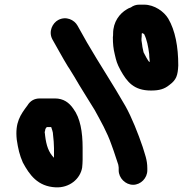

<svg xmlns="http://www.w3.org/2000/svg" viewBox="-20 -741 836 825"><path d="M599 -595H598C597 -596 595 -597 594 -598H590L589 -596C589 -589 589 -582 588 -575V-567C589 -560 590 -554 591 -547C591 -544 592 -539 593 -534L597 -516C601 -507 616 -480 621 -475H623V-483C622 -491 621 -500 621 -509C617 -541 611 -572 599 -595ZM525 -701C530 -704 535 -707 542 -709C553 -717 565 -721 578 -721H599C644 -721 685 -691 703 -661C733 -610 746 -540 746 -460C744 -417 738 -398 708 -376C686 -358 664 -352 629 -352C555 -352 526 -389 498 -439C482 -469 480 -478 473 -508C467 -532 465 -553 465 -581C466 -587 466 -592 466 -597C466 -647 494 -683 525 -701ZM174 -181 172 -173C173 -170 173 -164 174 -157C179 -116 189 -86 212 -63V-105C212 -124 210 -142 208 -161C208 -175 203 -184 200 -195H181C178 -192 174 -187 174 -181ZM98 -288C110 -308 128 -318 151 -318H216C253 -318 277 -300 295 -274C325 -234 335 -174 335 -106V-54C335 -43 334 -32 333 -21C325 28 278 67 219 64C142 60 107 11 78 -43C64 -75 58 -101 52 -141C44 -215 68 -248 98 -288ZM490 -9V-18C490 -21 490 -24 489 -28C489 -31 488 -35 486 -40L475 -73C472 -84 466 -99 459 -119C440 -174 412 -222 387 -268C359 -314 326 -365 299 -412C294 -419 277 -449 272 -455C248 -494 227 -534 205 -572C187 -606 206 -642 230 -655C264 -673 299 -656 313 -631C328 -604 338 -587 354 -558C408 -465 466 -378 519 -285C546 -237 574 -166 593 -110C602 -79 613 -55 613 -18V-9C613 24 585 53 552 53C519 53 490 24 490 -9Z"/></svg>

Font: Blanket
Style: Reversed
Weight: 700
Foundry: Cannot Into Space Fonts
Version: Version 0.9